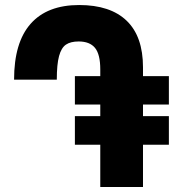

<svg xmlns="http://www.w3.org/2000/svg" viewBox="-20 -744 697 764"><path d="M549 -328V-282H652V-168H549V0H379V-168H278V-282H379V-328H278V-441H379V-468Q379 -528 358 -553.5Q337 -579 293 -579Q261 -579 242.5 -566.5Q224 -554 215 -521Q206 -488 206 -427H36Q36 -575 102 -649.5Q168 -724 295 -724Q419 -724 484 -661.5Q549 -599 549 -476V-441H652V-328Z"/></svg>

Font: Noto Sans Armenian Black Cond
Style: Regular
Weight: 900
Width: 3
Designer: Monotype Design team
Foundry: Monotype Imaging Inc.
Version: Version 1.000